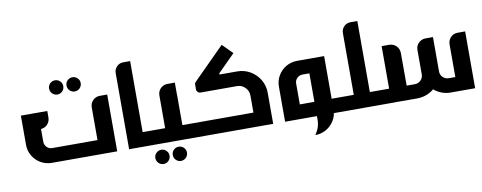

<svg xmlns="http://www.w3.org/2000/svg" viewBox="-70 -1043 3893 1552"><g transform="rotate(-10 1876.5 -267.5)"><path d="M814.9 0V-466.3H754.4C731.9 -466.3 712.9 -458.5 697.3 -442.9C681.6 -427.2 673.8 -407.7 673.8 -384.8V-117.2H302.2C285.2 -117.2 270.5 -123 258.3 -135.3C246.1 -148.4 239.7 -163.1 239.7 -179.7V-284.7C260.3 -286.1 277.3 -293.9 291 -307.6C307.1 -323.7 314.9 -343.3 314.9 -367.2V-419.4H98.1V-179.7C98.1 -146.5 106.4 -116.2 122.6 -89.4C138.7 -62 160.2 -40.5 187.5 -24.4C215.3 -8.3 245.6 0 277.8 0ZM418.9 -652.8C435.1 -652.8 448.7 -647 460 -635.7C471.2 -624.5 477.1 -610.8 477.1 -594.7C477.1 -578.6 471.2 -564.5 460 -553.2C448.7 -542 435.1 -536.1 418.9 -536.1C386.7 -536.1 360.4 -562.5 360.4 -594.7C360.4 -610.8 366.2 -624.5 377.4 -635.7C388.7 -647 402.8 -652.8 418.9 -652.8ZM561.5 -652.8C577.6 -652.8 591.8 -647 603 -635.7C614.3 -624.5 620.1 -610.8 620.1 -594.7C620.1 -562.5 593.8 -536.1 561.5 -536.1C545.4 -536.1 531.7 -542 520.5 -553.2C509.3 -564.5 503.4 -578.6 503.4 -594.7C503.4 -610.8 509.3 -624.5 520.5 -635.7C531.7 -647 545.4 -652.8 561.5 -652.8Z M1044.4 0V-700.2H987.8C966.8 -700.2 948.7 -692.9 934.6 -678.2C919.9 -663.6 912.6 -645.5 912.6 -624V0Z M1167.5 49.3C1183.6 49.3 1197.3 55.2 1208.5 66.4C1219.7 77.6 1225.6 91.3 1225.6 107.4C1225.6 123.5 1219.7 137.7 1208.5 148.9C1197.3 160.2 1183.6 166 1167.5 166C1135.3 166 1108.9 139.6 1108.9 107.4C1108.9 91.3 1114.7 77.6 1126 66.4C1137.2 55.2 1151.4 49.3 1167.5 49.3ZM1310.1 49.3C1326.2 49.3 1340.3 55.2 1351.6 66.4C1362.8 77.6 1368.7 91.3 1368.7 107.4C1368.7 139.6 1342.3 166 1310.1 166C1293.9 166 1280.3 160.2 1269 148.9C1257.8 137.7 1252 123.5 1252 107.4C1252 91.3 1257.8 77.6 1269 66.4C1280.3 55.2 1293.9 49.3 1310.1 49.3ZM1039.1 0H1370.6V-363.8H1370.1V-466.3H1309.6C1287.1 -466.3 1268.1 -458.5 1252.4 -442.9C1236.8 -427.2 1229 -407.7 1229 -384.8V-117.2H1039.1Z M2095.2 -255.4C2095.2 -293.9 2085.4 -329.6 2066.4 -362.3C2047.4 -394 2021.5 -419.9 1989.7 -439C1957 -458 1921.4 -467.8 1882.8 -467.8H1742.7C1736.8 -467.8 1736.3 -472.7 1736.3 -474.1C1736.3 -476.1 1736.8 -477.5 1738.3 -479L1877.9 -618.7L1795.9 -701.2L1538.1 -443.4C1531.7 -437 1528.8 -429.7 1528.8 -420.9V-382.8C1528.8 -365.2 1543 -351.1 1560.5 -351.1H1859.9C1885.7 -351.1 1907.7 -341.8 1926.3 -323.2C1944.3 -305.2 1953.6 -283.2 1953.6 -257.3V-117.2H1362.8V0H2095.2Z M2595.7 -467.8H2372.6C2339.8 -467.8 2310.1 -459.5 2282.2 -443.4C2254.9 -427.2 2233.4 -405.8 2217.3 -378.4C2201.2 -351.6 2192.9 -321.3 2192.9 -288.1V0H2454.1V33.2C2454.1 64.9 2446.3 94.7 2430.2 123.5L2415 148.9C2447.8 148.9 2478 140.6 2505.9 124.5C2533.2 108.4 2555.2 86.9 2571.3 59.6C2582.5 41 2589.8 21 2593.3 0H2604V-117.2H2595.7ZM2334.5 -117.2V-288.6C2334.5 -305.7 2340.3 -320.3 2352.5 -332.5C2364.7 -344.7 2379.9 -351.1 2397 -351.1H2454.1V-117.2Z M2598.1 0H2909.2V-700.2H2852.5C2831.5 -700.2 2813.5 -692.9 2799.3 -678.2C2784.7 -663.6 2777.3 -645.5 2777.3 -624V-117.7H2598.1Z M3067.4 -117.2H2903.3V0H3097.2V-0.5L3273.9 0C3301.8 0 3328.1 -4.4 3352.1 -13.2C3376 -22 3397.5 -34.2 3416.5 -50.3C3435.1 -34.2 3456.1 -22 3479 -13.2C3502 -4.4 3526.4 0 3552.7 0H3752.9V-466.3H3691.9C3668.9 -466.3 3649.9 -458.5 3634.3 -442.9C3618.7 -427.2 3610.8 -407.7 3610.8 -383.8V-116.7H3558.1C3539.1 -116.7 3522.5 -123 3509.3 -136.2C3495.6 -148.9 3488.8 -165 3488.8 -184.1V-466.3H3428.2C3405.8 -466.3 3386.7 -458.5 3371.1 -442.9C3355 -427.7 3347.2 -408.2 3347.2 -384.3V-185.1C3347.2 -166 3340.3 -149.9 3327.1 -136.7C3314 -123.5 3297.9 -116.7 3279.3 -116.7H3211.4L3210.9 -362.8V-382.8C3210.9 -406.7 3203.1 -426.8 3187.5 -442.4C3171.4 -458.5 3151.9 -466.3 3128.9 -466.3H3067.4Z"/></g></svg>

Font: Ya Modern Pro
Style: Bold
Weight: 700
Designer: Yahyaalaswadi
Foundry: Yahyaalaswadi
Version: Version 1.000;September 23, 2024;FontCreator 15.0.0.2974 64-